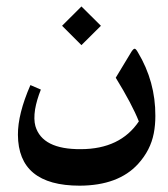

<svg xmlns="http://www.w3.org/2000/svg" viewBox="-20 -402 527 601"><path d="M234.9 -381.8 295.9 -321.3 234.9 -260.7 174.3 -321.3ZM233.4 64.9Q356.4 64.5 414.6 -22Q393.6 -75.2 342.3 -158.7L387.7 -233.9Q396.5 -249.5 401.4 -249.5Q405.3 -249.5 411.6 -238.3Q466.8 -146.5 466.3 -39.1Q466.3 -10.3 461.4 15.1Q451.2 68.4 412.1 111.3Q350.6 178.7 229.5 179.2Q132.8 179.2 84.5 139.2Q36.6 99.6 36.1 20Q35.6 -44.9 75.2 -135.7L107.9 -121.6Q94.7 -88.4 89.8 -59.6Q85 -28.3 90.8 -7.3Q112.3 65.9 233.4 64.9Z"/></svg>

Font: Parastoo Print
Style: Print-Bold
Weight: 700
Foundry: Saber Rastikerdar (saber.rastikerdar@gmail.com)
Version: Version 1.0.0-alpha3